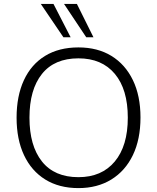

<svg xmlns="http://www.w3.org/2000/svg" viewBox="-20 -956 805 984"><path d="M65 0ZM382 8Q283 8 212 -36Q141 -80 103 -161Q65 -242 65 -353Q65 -464 102.5 -545Q140 -626 211 -669.5Q282 -713 382 -713Q480 -713 551 -669.5Q622 -626 661 -545.5Q700 -465 700 -354Q700 -242 661 -161Q622 -80 550.5 -36Q479 8 382 8ZM382 -48Q501 -48 568 -128Q635 -208 635 -353Q635 -498 568.5 -577.5Q502 -657 382 -657Q259 -657 195 -577Q131 -497 131 -353Q131 -209 195 -128.5Q259 -48 382 -48ZM422 -765 308 -936H374L459 -765ZM305 -765 189 -936H254L342 -765Z"/></svg>

Font: Winston Light
Style: Regular
Weight: 300
Designer: Original fonts by Vernon Adams / Changes by Cristiano Sobral
Foundry: Original fonts by Vernon Adams / Changes by Cristiano Sobral
Version: Version 2.503;July 17, 2020;FontCreator 13.0.0.2655 64-bit